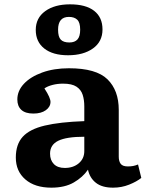

<svg xmlns="http://www.w3.org/2000/svg" viewBox="-20 -852 676 886"><path d="M217 14Q141 14 97 -24Q53 -62 53 -125Q53 -186 85 -221Q117 -256 186.5 -272.5Q256 -289 369 -293V-361Q369 -391 361.5 -414.5Q354 -438 333 -452Q312 -466 271 -466Q245 -466 222 -460Q199 -454 185 -444Q200 -421 206.5 -406Q213 -391 213 -382Q213 -359 191.5 -343.5Q170 -328 134 -328Q97 -328 78.5 -345Q60 -362 60 -393Q60 -433 90.5 -465.5Q121 -498 175 -517.5Q229 -537 298 -537Q424 -537 476 -486Q528 -435 528 -345V-129Q528 -108 537 -96Q546 -84 570 -84Q583 -84 594 -86Q605 -88 617 -93L632 -31Q611 -14 576 0Q541 14 502 14Q451 14 422.5 -8.5Q394 -31 386 -69Q362 -34 320.5 -10Q279 14 217 14ZM279 -77Q318 -77 343.5 -98.5Q369 -120 369 -155V-221Q287 -221 249 -202.5Q211 -184 211 -143Q211 -113 228.5 -95Q246 -77 279 -77ZM294 -597Q224 -597 184.5 -628Q145 -659 145 -714Q145 -769 188.5 -800.5Q232 -832 303 -832Q376 -832 414.5 -802Q453 -772 453 -716Q453 -660 409 -628.5Q365 -597 294 -597ZM300 -656Q325 -656 337.5 -670Q350 -684 350 -715Q350 -748 336.5 -761Q323 -774 298 -774Q248 -774 248 -715Q248 -682 260.5 -669Q273 -656 300 -656Z"/></svg>

Font: Literata 7pt
Style: Bold
Weight: 700
Designer: Latin by Veronika Burian and Jose Scaglione. Greek by Irene Vlachou. Cyrillic by Vera Evstafieva.
Foundry: TypeTogether
Version: Version 3.002